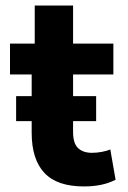

<svg xmlns="http://www.w3.org/2000/svg" viewBox="-20 -660 460 691"><path d="M282 11Q185 11 139.5 -38Q94 -87 94 -182V-392H16V-503H105V-640H243V-503H388V-392H243V-185Q243 -144 261 -127Q279 -110 311 -110Q329 -110 347 -113.5Q365 -117 377 -122L396 -13Q370 0 342 5.5Q314 11 282 11ZM38 -224V-314H326V-224Z"/></svg>

Font: Nunito Sans 7pt Condensed ExtraBold
Style: Regular
Weight: 800
Width: 3
Designer: Vernon Adams
Foundry: Vernon Adams
Version: Version 3.101;gftools[0.9.27]